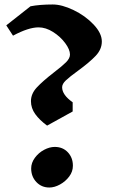

<svg xmlns="http://www.w3.org/2000/svg" viewBox="-20 -826 539 856"><path d="M434 -641Q434 -606 406.5 -577Q379 -548 327 -510Q291 -484 274 -468Q257 -452 257 -437Q257 -403 304 -370V-329L190 -266Q156 -291 137 -317.5Q118 -344 118 -375Q118 -408 144 -436Q170 -464 219 -502Q257 -531 274.5 -548.5Q292 -566 292 -583Q292 -605 270.5 -634Q249 -663 216.5 -683.5Q184 -704 152 -704Q107 -704 38 -667L8 -713L116 -798Q157 -806 215 -806Q256 -806 308 -781Q360 -756 397 -717Q434 -678 434 -641ZM305 -87Q305 -61 288.5 -39Q272 -17 247.5 -3.5Q223 10 200 10Q165 10 142 -14.5Q119 -39 119 -75Q119 -100 135.5 -122.5Q152 -145 176.5 -158Q201 -171 224 -171Q260 -171 282.5 -147Q305 -123 305 -87Z"/></svg>

Font: Inknut Antiqua SemiBold
Style: Regular
Weight: 600
Designer: Claus Eggers Sørensen
Foundry: Claus Eggers Sørensen
Version: Version 1.003; ttfautohint (v1.8.2) -l 8 -r 50 -G 200 -x 14 